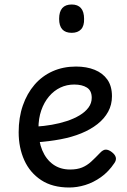

<svg xmlns="http://www.w3.org/2000/svg" viewBox="-20 -815 566 854"><path d="M288 19Q213 19 163 -14Q113 -47 88 -102.5Q63 -158 63 -227Q63 -292 81.5 -345.5Q100 -399 133.5 -438Q167 -477 214 -498Q261 -519 318 -519Q365 -519 401 -504.5Q437 -490 457.5 -461Q478 -432 478 -387Q478 -349 461 -318Q444 -287 413.5 -263Q383 -239 341.5 -222Q300 -205 249.5 -195.5Q199 -186 143 -182L142 -252Q175 -254 210 -260Q245 -266 277 -276.5Q309 -287 334 -302Q359 -317 373.5 -336.5Q388 -356 388 -380Q388 -412 366.5 -425.5Q345 -439 310 -439Q277 -439 248.5 -425.5Q220 -412 198 -386Q176 -360 163.5 -324Q151 -288 151 -243Q151 -187 168 -146.5Q185 -106 216.5 -83.5Q248 -61 292 -61Q323 -61 345 -70Q367 -79 385.5 -96Q404 -113 425 -135Q439 -150 451.5 -149.5Q464 -149 478 -138Q492 -127 495 -115Q498 -103 489 -90Q463 -51 429 -27Q395 -3 359 8Q323 19 288 19ZM299 -669Q271 -669 257 -684.5Q243 -700 243 -731Q243 -763 257 -779Q271 -795 299 -795Q326 -795 340 -779Q354 -763 354 -731Q355 -700 340.5 -684.5Q326 -669 299 -669Z"/></svg>

Font: Playwrite NG Modern
Style: Regular
Weight: 400
Designer: Veronika Burian, José Scaglione
Foundry: TypeTogether
Version: Version 1.002